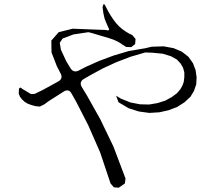

<svg xmlns="http://www.w3.org/2000/svg" viewBox="-20 -836 1040 915"><path d="M559.6 -626 549.8 -632.8 537.1 -639.6 519.5 -647.5 499 -654.3 417 -678.7 401.4 -682.6 330.1 -671.9 278.3 -652.3 264.6 -631.8 270.5 -598.6 295.9 -543.9 315.4 -511.7Q330.1 -487.3 355.5 -500L389.6 -517.6L453.1 -545.9L521.5 -571.3L593.8 -592.8L673.8 -606.4L702.1 -613.3L759.8 -615.2L807.6 -606.4L846.7 -589.8L877.9 -565.4L899.4 -535.2L912.1 -502L917 -467.8L915 -433.6L904.3 -402.3L887.7 -375L859.4 -348.6L824.2 -326.2L783.2 -310.5L739.3 -300.8L691.4 -297.9L641.6 -304.7L592.8 -320.3L544.9 -348.6L533.2 -379.9L555.7 -366.2L601.6 -347.7L647.5 -338.9L690.4 -337.9L730.5 -344.7L767.6 -356.4L797.9 -373L823.2 -391.6L839.8 -411.1L849.6 -428.7L855.5 -445.3L858.4 -467.8V-491.2L852.5 -512.7L840.8 -533.2L822.3 -552.7L793.9 -568.4L754.9 -580.1L703.1 -585L671.9 -585.9L601.6 -565.4L533.2 -539.1L469.7 -509.8L410.2 -477.5L379.9 -460Q355.5 -445.3 370.1 -420.9L395.5 -378.9L458 -267.6L520.5 -137.7L578.1 14.6L575.2 38.1L545.9 58.6L522.5 56.6L506.8 38.1L457 -110.4L400.4 -239.3L343.8 -349.6L321.3 -389.6Q307.6 -415 283.2 -399.4L212.9 -354.5L191.4 -338.9L169.9 -328.1L149.4 -330.1L130.9 -335L112.3 -341.8L97.7 -350.6L85 -362.3L75.2 -375L69.3 -389.6L70.3 -413.1Q77.1 -423.8 85 -413.1L127.9 -387.7L145.5 -388.7L183.6 -407.2L256.8 -447.3Q282.2 -460.9 268.6 -486.3L251 -520.5L225.6 -585.9L224.6 -642.6L259.8 -682.6L326.2 -699.2L426.8 -695.3L452.1 -694.3L480.5 -693.4L493.2 -691.4Q503.9 -691.4 498 -701.2L488.3 -722.7L478.5 -747.1L472.7 -772.5L468.8 -801.8Q473.6 -829.1 484.4 -803.7L496.1 -781.2L508.8 -759.8L521.5 -741.2L534.2 -724.6L547.9 -710L562.5 -697.3L578.1 -686.5L593.8 -676.8L610.4 -668.9L626 -650.4L624 -626L605.5 -611.3L581.1 -612.3Z"/></svg>

Font: B2 Hana
Style: Regular
Weight: 500
Version: 2020-08-05; (max)